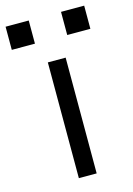

<svg xmlns="http://www.w3.org/2000/svg" viewBox="-155 -775 576 833"><g transform="rotate(-15 132.5 -358.5)"><path d="M93 0V-520H173V0ZM205 -613V-717H309V-613ZM-44 -613V-717H60V-613Z"/></g></svg>

Font: M PLUS 1 Thin
Style: Regular
Weight: 400
Version: Version 1.001